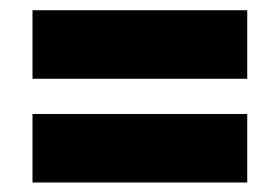

<svg xmlns="http://www.w3.org/2000/svg" viewBox="-20 -502 560 384"><path d="M474.5 -137H45V-274H474.5ZM474.5 -344.5H45V-481.5H474.5Z"/></svg>

Font: Anek Kannada ExtraBold
Style: Regular
Weight: 800
Version: Version 1.003